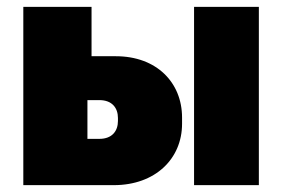

<svg xmlns="http://www.w3.org/2000/svg" viewBox="-20 -540 823 560"><path d="M48 0H312C433 0 511 -77 511 -179V-197C511 -300 436 -376 318 -376H247V-520H48ZM546 0H735V-520H546ZM235 -135V-248H270C307 -248 324 -225 324 -196V-187C324 -158 307 -135 270 -135Z"/></svg>

Font: Fixel Text Black
Style: Regular
Weight: 900
Width: 4
Designer: AlfaBravo + MacPaw
Foundry: Kyrylo Tkachov, Marchela Mozhyna, Serhii Makarenko, Maria Weinstein, Zakhar Kryvoshyya
Version: Version 1.211